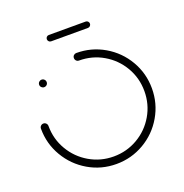

<svg xmlns="http://www.w3.org/2000/svg" viewBox="-117 -739 807 843"><g transform="rotate(-20 287.0 -317.0)"><path d="M85.9 -443Q85.9 -450.4 91.1 -455.6Q96.3 -460.7 103.3 -460.7Q110.7 -460.7 115.9 -455.6Q121.1 -450.4 121.1 -443Q121.1 -435.6 115.9 -430.6Q110.7 -425.6 103.3 -425.6Q96.3 -425.6 91.1 -430.7Q85.9 -435.9 85.9 -443ZM269.3 -501.1Q269.3 -508.5 274.4 -513.5Q279.6 -518.5 286.7 -518.5Q357 -518.5 416.7 -483.7Q476.3 -448.9 511.1 -389.3Q545.9 -329.6 545.9 -259.3Q545.9 -188.9 511.1 -129.3Q476.3 -69.6 416.7 -34.8Q357 0 286.7 0Q216.3 0 156.9 -34.8Q97.4 -69.6 62.4 -129.3Q27.4 -188.9 27.4 -259.3Q27.4 -266.7 32.6 -271.9Q37.8 -277 45.2 -277Q52.2 -277 57.4 -271.9Q62.6 -266.7 62.6 -259.3Q62.6 -198.1 92.8 -146.7Q123 -95.2 174.4 -65.2Q225.9 -35.2 286.7 -35.2Q347.8 -35.2 399.3 -65.2Q450.7 -95.2 480.7 -146.7Q510.7 -198.1 510.7 -259.3Q510.7 -320.4 480.7 -371.9Q450.7 -423.3 399.3 -453.3Q347.8 -483.3 286.7 -483.3Q279.3 -483.3 274.3 -488.5Q269.3 -493.7 269.3 -501.1ZM185.9 -619.3Q185.9 -625.6 190.2 -629.8Q194.4 -634.1 200.7 -634.1H372.6Q378.9 -634.1 383.1 -629.8Q387.4 -625.6 387.4 -619.3Q387.4 -613.3 383.1 -608.9Q378.9 -604.4 372.6 -604.4H200.7Q194.4 -604.4 190.2 -608.9Q185.9 -613.3 185.9 -619.3Z"/></g></svg>

Font: 26F Galaxy Sans Light
Style: Regular
Weight: 300
Designer: C₂₉H₂₅N₃O₅
Version: Version 1.100